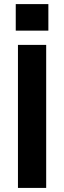

<svg xmlns="http://www.w3.org/2000/svg" viewBox="-20 -920 314 940"><path d="M67.9 0V-700.2H206.1V0ZM57.1 -770V-899.9H216.8V-770Z"/></svg>

Font: Uncut Sans
Style: Bold
Weight: 700
Designer: Kasper Nordkvist
Foundry: UNCUT.wtf
Version: Version 1.304;Glyphs 3.2 (3246)